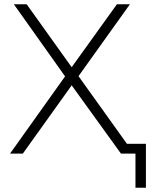

<svg xmlns="http://www.w3.org/2000/svg" viewBox="-20 -720 718 900"><path d="M105 -700 316 -405 528 -700H589L348 -363L575 -46H664V160H615V0H547L316 -320L87 0H27L285 -362L45 -700Z"/></svg>

Font: Goldbeck Next Light
Style: Regular
Weight: 300
Designer: Julieta Ulanovsky
Foundry: Julieta Ulanovsky
Version: Version 7.200